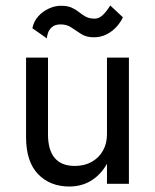

<svg xmlns="http://www.w3.org/2000/svg" viewBox="-20 -670 565 700"><path d="M98 -567Q103 -592 119 -610Q135 -628 157.5 -638.5Q180 -649 202 -649Q226 -649 241.5 -642Q257 -635 268.5 -625.5Q280 -616 293 -609Q306 -602 326 -602Q340 -602 353.5 -614Q367 -626 382 -650L428 -607Q420 -589 404.5 -572Q389 -555 368 -544.5Q347 -534 322 -534Q295 -534 276 -546Q257 -558 240.5 -569.5Q224 -581 201 -581Q181 -581 170 -571.5Q159 -562 155 -550Q151 -538 151 -530ZM370 -460H450V0H370V-73Q350 -37 318 -15Q281 10 233 10Q162 10 118.5 -35.5Q75 -81 75 -170V-460H155V-180Q155 -123 179.5 -94Q204 -65 253 -65Q288 -65 314.5 -80Q341 -95 355.5 -121Q370 -147 370 -180Z"/></svg>

Font: Jost
Style: Regular
Weight: 400
Version: Version 3.710